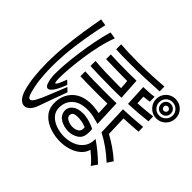

<svg xmlns="http://www.w3.org/2000/svg" viewBox="-167 -1042 1353 1353"><g transform="rotate(45 509.0 -365.5)"><path d="M349 -242Q327 -183 307.5 -129.5Q288 -76 272 -30Q259 6 240 24Q221 42 201 42Q179 42 159.5 21.5Q140 1 128 -39Q112 -94 105.5 -157Q99 -220 99 -287Q99 -373 107.5 -459.5Q116 -546 128.5 -626.5Q141 -707 153 -773L203 -765Q177 -652 159.5 -529Q142 -406 142 -292Q142 -226 149 -165.5Q156 -105 172 -53Q182 -19 198 -19Q212 -19 229 -49Q249 -85 272 -144.5Q295 -204 322 -268ZM311 -278Q286 -213 266.5 -187.5Q247 -162 233 -162Q216 -162 206.5 -189Q197 -216 195 -245Q194 -252 194 -260Q194 -268 194 -277Q194 -317 198.5 -373Q203 -429 212 -494Q221 -559 234 -626Q247 -693 265 -755L316 -747Q295 -693 280 -628Q265 -563 255.5 -497Q246 -431 241 -373Q236 -315 236 -275Q236 -268 236.5 -261Q237 -254 237 -248Q238 -239 239.5 -232.5Q241 -226 244 -226Q249 -226 258.5 -243Q268 -260 284 -304ZM804 -706Q739 -702 660 -699Q581 -696 507 -696Q433 -696 377 -699V-749Q413 -746 455.5 -744.5Q498 -743 544 -743Q610 -743 677.5 -746Q745 -749 803 -754ZM1018 -651Q1018 -611 990 -582.5Q962 -554 921 -554Q881 -554 852.5 -582.5Q824 -611 824 -651Q824 -692 852.5 -720Q881 -748 921 -748Q962 -748 990 -720Q1018 -692 1018 -651ZM989 -651Q989 -679 969 -698Q949 -717 921 -717Q893 -717 874 -698Q855 -679 855 -651Q855 -623 874 -603Q893 -583 921 -583Q949 -583 969 -603Q989 -623 989 -651ZM970 -651Q970 -630 956 -616Q942 -602 921 -602Q900 -602 886.5 -616Q873 -630 873 -651Q873 -671 886.5 -685Q900 -699 921 -699Q942 -699 956 -685Q970 -671 970 -651ZM943 -651Q943 -660 936.5 -666Q930 -672 921 -672Q912 -672 906 -666Q900 -660 900 -651Q900 -642 906 -635.5Q912 -629 921 -629Q930 -629 936.5 -635.5Q943 -642 943 -651ZM897 -501Q856 -496 807 -492Q758 -488 708 -486Q706 -529 704 -569.5Q702 -610 700 -646Q728 -647 754.5 -648.5Q781 -650 805 -654L806 -606Q792 -604 777.5 -602Q763 -600 749 -599L752 -536Q789 -538 825 -541.5Q861 -545 896 -549ZM595 -530Q594 -547 593 -563.5Q592 -580 590 -596Q532 -596 477.5 -597.5Q423 -599 376 -600V-647Q408 -645 447 -644Q486 -643 528 -643Q554 -643 581 -643Q608 -643 635 -644L645 -484Q620 -483 593.5 -483Q567 -483 539 -483Q479 -483 423 -484.5Q367 -486 332 -488V-538Q382 -534 439.5 -532Q497 -530 559 -530ZM895 -86Q810 -165 718 -212L710 -434Q761 -436 806 -439Q851 -442 898 -447L899 -400Q868 -397 832 -395Q796 -393 758 -391L763 -241Q804 -219 844 -191.5Q884 -164 923 -129ZM832 9Q816 -12 792.5 -33.5Q769 -55 750 -70Q739 -33 709 -8Q679 17 639 29Q599 41 556 41Q504 41 454.5 24Q405 7 372.5 -27Q340 -61 336 -112V-126Q336 -202 386 -252.5Q436 -303 529 -303Q534 -303 539.5 -303Q545 -303 551 -302Q565 -301 579.5 -299Q594 -297 608 -294Q608 -294 607 -319.5Q606 -345 604 -385Q572 -384 540.5 -384Q509 -384 480 -384Q393 -384 333 -387V-435Q363 -433 412.5 -432Q462 -431 517 -431Q552 -431 585.5 -431Q619 -431 648 -432Q649 -411 650 -386Q651 -361 652.5 -325Q654 -289 656 -234Q628 -242 601.5 -248.5Q575 -255 548 -256H534Q462 -256 422.5 -219.5Q383 -183 383 -125V-115Q386 -80 410.5 -55Q435 -30 473 -17Q511 -4 552 -4Q595 -4 633.5 -19Q672 -34 696.5 -65.5Q721 -97 721 -146V-150Q753 -128 789.5 -98.5Q826 -69 861 -34ZM654 -183Q655 -175 655.5 -167.5Q656 -160 656 -153Q656 -148 655.5 -143.5Q655 -139 655 -135Q652 -92 619 -71.5Q586 -51 546 -51Q505 -51 468.5 -71.5Q432 -92 427 -131Q427 -133 426.5 -135.5Q426 -138 426 -141Q426 -171 453 -193Q480 -215 530 -215Q536 -215 542 -215Q548 -215 555 -214Q575 -212 603.5 -203Q632 -194 654 -183ZM609 -142Q609 -145 609 -148.5Q609 -152 608 -154Q592 -160 579 -164Q566 -168 550 -169Q543 -170 536 -170.5Q529 -171 523 -171Q499 -171 486 -163.5Q473 -156 473 -137V-134Q475 -116 498 -105Q521 -94 547 -94Q571 -94 590 -105Q609 -116 609 -140Z"/></g></svg>

Font: Train One
Style: Regular
Weight: 400
Designer: Fontworks Inc.
Foundry: Fontworks Inc.
Version: Version 1.100